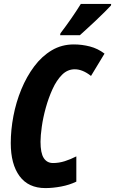

<svg xmlns="http://www.w3.org/2000/svg" viewBox="-20 -951 588 981"><path d="M212 10Q125 10 80 -51Q35 -112 35 -220Q35 -287 48.5 -358Q62 -429 89 -494.5Q116 -560 155 -612Q194 -664 244.5 -694Q295 -724 357 -724Q399 -724 439.5 -713.5Q480 -703 514 -677L445 -563Q402 -597 362 -597Q325 -597 297 -569Q269 -541 248.5 -496Q228 -451 214 -400.5Q200 -350 193.5 -303.5Q187 -257 187 -227Q187 -169 203.5 -143.5Q220 -118 251 -118Q281 -118 311 -127.5Q341 -137 370 -152V-23Q335 -6 292.5 2Q250 10 212 10ZM289 -781Q318 -819 344 -856.5Q370 -894 393 -931H548L547 -923Q536 -911 514.5 -889.5Q493 -868 468 -844.5Q443 -821 421 -801Q399 -781 388 -771H287Z"/></svg>

Font: Noto Sans ExtraCondensed ExtraBold
Style: Italic
Weight: 800
Width: 2
Italic angle: -12°
Designer: Monotype Design Team
Foundry: Monotype Imaging Inc.
Version: Version 2.013; ttfautohint (v1.8.4.7-5d5b)